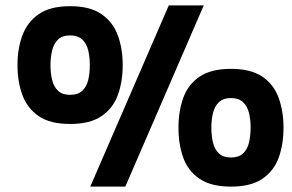

<svg xmlns="http://www.w3.org/2000/svg" viewBox="-20 -688 1086 714"><path d="M241 -227Q166.7 -227 124.2 -256Q81.7 -285 63.3 -334.5Q45 -384 45 -446Q45 -507 63.3 -556.5Q81.7 -606 124.2 -635.5Q166.7 -665 241 -665Q314.7 -665 357.3 -635.5Q400 -606 418.2 -556.5Q436.3 -507 436.3 -446Q436.3 -384 418.2 -334.5Q400 -285 357.3 -256Q314.7 -227 241 -227ZM167.7 -446Q167.7 -415.7 174 -390.3Q180.3 -365 196 -350.2Q211.7 -335.3 241 -335.3Q269.7 -335.3 285.8 -350.2Q302 -365 308 -390.3Q314 -415.7 314 -446Q314 -475.7 308 -500.8Q302 -526 285.8 -541.2Q269.7 -556.3 241 -556.3Q211.7 -556.3 196 -541.2Q180.3 -526 174 -500.8Q167.7 -475.7 167.7 -446ZM737.7 -668 446 6H315.7L607.7 -668ZM839 6Q765.3 6 722.3 -23Q679.3 -52 661.5 -101.5Q643.7 -151 643.7 -213Q643.7 -274 661.5 -324Q679.3 -374 722.3 -403Q765.3 -432 839 -432Q912.7 -432 955.5 -403Q998.3 -374 1016.3 -324Q1034.3 -274 1034.3 -213Q1034.3 -151 1016.3 -101.5Q998.3 -52 955.5 -23Q912.7 6 839 6ZM766 -213Q766 -182.7 772.2 -157.3Q778.3 -132 794.3 -117.2Q810.3 -102.3 839 -102.3Q867.7 -102.3 883.7 -117.2Q899.7 -132 905.8 -157.3Q912 -182.7 912 -213Q912 -243.3 905.8 -268.2Q899.7 -293 883.7 -308.2Q867.7 -323.3 839 -323.3Q810.3 -323.3 794.3 -308.2Q778.3 -293 772.2 -268.2Q766 -243.3 766 -213Z"/></svg>

Font: Nata Sans
Style: Regular
Weight: 400
Designer: Daniel Uzquiano Cruz
Version: Version 1.001